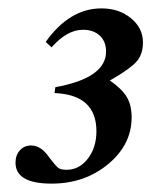

<svg xmlns="http://www.w3.org/2000/svg" viewBox="-20 -703 361 458"><path d="M103 -590 89 -603Q146 -683 222 -683Q264 -683 292.5 -659.5Q321 -636 321 -602Q321 -574 306.5 -557Q292 -540 249 -515L242 -511Q271 -491 282.5 -471.5Q294 -452 294 -423Q294 -358 238 -311.5Q182 -265 103 -265Q17 -265 17 -315Q17 -333 27.5 -344.5Q38 -356 54 -356Q78 -356 97 -328Q113 -307 119 -302.5Q125 -298 139 -298Q169 -298 189.5 -324.5Q210 -351 210 -390Q210 -477 110 -481L112 -495Q233 -517 233 -580Q233 -604 218 -618Q203 -632 178 -632Q140 -632 103 -590Z"/></svg>

Font: STIX MathJax Latin
Style: Bold Italic
Weight: 700
Italic angle: -16.33°
Designer: MicroPress Inc., with final additions and corrections provided by Coen Hoffman, Elsevier (retired)
Version: Version 1.1.1